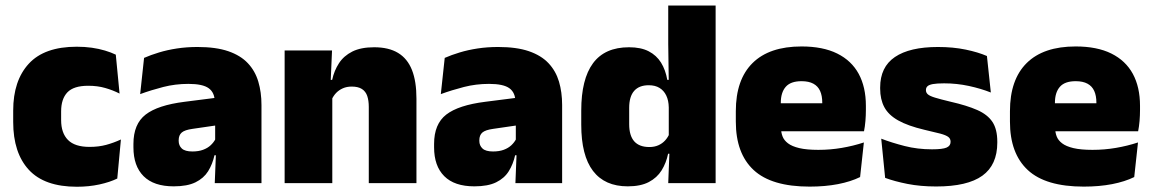

<svg xmlns="http://www.w3.org/2000/svg" viewBox="-20 -680 4282 713"><path d="M265.5 13.5Q145 13.5 87 -49.5Q29 -112.5 29 -227V-269.5Q29 -380.5 87 -443.5Q145 -506.5 265 -506.5Q294.5 -506.5 321 -502.8Q347.5 -499 370 -492.2Q392.5 -485.5 410 -477L424 -332.5Q399.5 -345 371 -353.2Q342.5 -361.5 307.5 -361.5Q253.5 -361.5 230.2 -337Q207 -312.5 207 -266.5V-234Q207 -186 232.5 -160.2Q258 -134.5 312.5 -134.5Q346.5 -134.5 374.2 -142Q402 -149.5 429 -162L415.5 -17Q388 -3.5 349 5Q310 13.5 265.5 13.5Z M777.5 0 782.5 -126 779 -130.5V-283.5L777.5 -301.5Q777.5 -336 755.2 -352.2Q733 -368.5 679.5 -368.5Q631 -368.5 586.2 -357Q541.5 -345.5 500.5 -330.5L515 -465Q540 -476 570.5 -485.2Q601 -494.5 637 -500Q673 -505.5 713.5 -505.5Q782 -505.5 827.8 -489.8Q873.5 -474 900.5 -445.2Q927.5 -416.5 939.2 -377Q951 -337.5 951 -290V0ZM625 12Q551 12 513.2 -25.8Q475.5 -63.5 475.5 -133V-145.5Q475.5 -219.5 520.8 -254.5Q566 -289.5 665.5 -302L791 -318L801.5 -217L695 -201.5Q666 -197.5 654.8 -187.8Q643.5 -178 643.5 -159V-157Q643.5 -139.5 655.2 -128.5Q667 -117.5 694.5 -117.5Q717.5 -117.5 734.2 -123.8Q751 -130 762.2 -140.5Q773.5 -151 780 -163.5L805 -103.5H776.5Q769 -70 752.8 -44Q736.5 -18 706 -3Q675.5 12 625 12Z M1349.5 0V-283Q1349.5 -306.5 1343.8 -323.5Q1338 -340.5 1324 -349.5Q1310 -358.5 1286 -358.5Q1267.5 -358.5 1253 -352Q1238.5 -345.5 1228.2 -334.8Q1218 -324 1212 -310.5L1185 -383.5H1213.5Q1221 -418 1238.8 -445.2Q1256.5 -472.5 1288.2 -488.5Q1320 -504.5 1369.5 -504.5Q1423.5 -504.5 1458.2 -483.5Q1493 -462.5 1509.8 -420.2Q1526.5 -378 1526.5 -313.5V0ZM1037 0V-492.5H1213L1207.5 -366L1214 -348V0Z M1894 0 1899 -126 1895.5 -130.5V-283.5L1894 -301.5Q1894 -336 1871.8 -352.2Q1849.5 -368.5 1796 -368.5Q1747.5 -368.5 1702.8 -357Q1658 -345.5 1617 -330.5L1631.5 -465Q1656.5 -476 1687 -485.2Q1717.5 -494.5 1753.5 -500Q1789.5 -505.5 1830 -505.5Q1898.5 -505.5 1944.2 -489.8Q1990 -474 2017 -445.2Q2044 -416.5 2055.8 -377Q2067.5 -337.5 2067.5 -290V0ZM1741.5 12Q1667.5 12 1629.8 -25.8Q1592 -63.5 1592 -133V-145.5Q1592 -219.5 1637.2 -254.5Q1682.5 -289.5 1782 -302L1907.5 -318L1918 -217L1811.5 -201.5Q1782.5 -197.5 1771.2 -187.8Q1760 -178 1760 -159V-157Q1760 -139.5 1771.8 -128.5Q1783.5 -117.5 1811 -117.5Q1834 -117.5 1850.8 -123.8Q1867.5 -130 1878.8 -140.5Q1890 -151 1896.5 -163.5L1921.5 -103.5H1893Q1885.5 -70 1869.2 -44Q1853 -18 1822.5 -3Q1792 12 1741.5 12Z M2311 12Q2226 12 2182.2 -45.2Q2138.5 -102.5 2138.5 -217V-269.5Q2138.5 -386 2182.2 -445.2Q2226 -504.5 2316 -504.5Q2360 -504.5 2389 -489.5Q2418 -474.5 2434.8 -447.5Q2451.5 -420.5 2458 -383.5H2503.5L2463.5 -281Q2463 -307 2454.2 -325.2Q2445.5 -343.5 2429.2 -353.5Q2413 -363.5 2389 -363.5Q2353.5 -363.5 2335 -342.5Q2316.5 -321.5 2316.5 -279.5V-219Q2316.5 -176.5 2335.2 -155.2Q2354 -134 2391.5 -134Q2410 -134 2424.8 -140.5Q2439.5 -147 2450 -158.5Q2460.5 -170 2466.5 -185L2510 -109H2461Q2454 -75 2437 -47.5Q2420 -20 2389.5 -4Q2359 12 2311 12ZM2461.5 0 2466.5 -128.5 2463.5 -153V-350V-372.5L2461.5 -517V-659.5H2637.5V0Z M2986.5 13Q2845 13 2778.8 -48.5Q2712.5 -110 2712.5 -228.5V-267Q2712.5 -384.5 2774.8 -446Q2837 -507.5 2956.5 -507.5Q3036 -507.5 3089 -481.2Q3142 -455 3168.8 -405.8Q3195.5 -356.5 3195.5 -287V-271.5Q3195.5 -251.5 3193.8 -230.8Q3192 -210 3188.5 -192.5H3030Q3032 -223 3032.8 -250Q3033.5 -277 3033.5 -298.5Q3033.5 -324.5 3025.5 -342.2Q3017.5 -360 3000.5 -369.2Q2983.5 -378.5 2956.5 -378.5Q2916 -378.5 2897.8 -357.5Q2879.5 -336.5 2879.5 -298V-253.5L2880.5 -234.5V-203.5Q2880.5 -188 2886 -173.5Q2891.5 -159 2906.2 -147.8Q2921 -136.5 2948.2 -130Q2975.5 -123.5 3019 -123.5Q3063.5 -123.5 3106 -130.8Q3148.5 -138 3188 -151L3174 -22.5Q3139.5 -5.5 3091.8 3.8Q3044 13 2986.5 13ZM2806 -192.5V-296.5H3153V-192.5Z M3456.5 12.5Q3398 12.5 3350 3Q3302 -6.5 3267 -19.5L3252.5 -165Q3291.5 -150 3339.2 -137.8Q3387 -125.5 3441 -125.5Q3480.5 -125.5 3495.2 -132Q3510 -138.5 3510 -153V-154Q3510 -165 3501.5 -171.5Q3493 -178 3471.8 -183.8Q3450.5 -189.5 3413 -198Q3351.5 -212.5 3315.5 -232.8Q3279.5 -253 3264 -282Q3248.5 -311 3248.5 -351V-355Q3248.5 -431 3303.2 -468.2Q3358 -505.5 3463 -505.5Q3519.5 -505.5 3566.2 -495.8Q3613 -486 3645 -472L3659.5 -336.5Q3623 -351 3578 -360.8Q3533 -370.5 3486 -370.5Q3459 -370.5 3444.2 -367.8Q3429.5 -365 3424 -359.5Q3418.5 -354 3418.5 -346V-345Q3418.5 -336 3425.5 -329.8Q3432.5 -323.5 3452 -317.5Q3471.5 -311.5 3509 -302.5Q3570.5 -288.5 3609 -271.5Q3647.5 -254.5 3665.5 -227.2Q3683.5 -200 3683.5 -153.5V-150.5Q3683.5 -67.5 3628 -27.5Q3572.5 12.5 3456.5 12.5Z M4004.5 13Q3863 13 3796.8 -48.5Q3730.5 -110 3730.5 -228.5V-267Q3730.5 -384.5 3792.8 -446Q3855 -507.5 3974.5 -507.5Q4054 -507.5 4107 -481.2Q4160 -455 4186.8 -405.8Q4213.5 -356.5 4213.5 -287V-271.5Q4213.5 -251.5 4211.8 -230.8Q4210 -210 4206.5 -192.5H4048Q4050 -223 4050.8 -250Q4051.5 -277 4051.5 -298.5Q4051.5 -324.5 4043.5 -342.2Q4035.5 -360 4018.5 -369.2Q4001.5 -378.5 3974.5 -378.5Q3934 -378.5 3915.8 -357.5Q3897.5 -336.5 3897.5 -298V-253.5L3898.5 -234.5V-203.5Q3898.5 -188 3904 -173.5Q3909.5 -159 3924.2 -147.8Q3939 -136.5 3966.2 -130Q3993.5 -123.5 4037 -123.5Q4081.5 -123.5 4124 -130.8Q4166.5 -138 4206 -151L4192 -22.5Q4157.5 -5.5 4109.8 3.8Q4062 13 4004.5 13ZM3824 -192.5V-296.5H4171V-192.5Z"/></svg>

Font: Anek Gujarati Medium ExtraBold
Style: Regular
Weight: 800
Version: Version 1.003